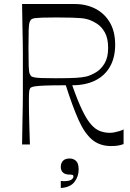

<svg xmlns="http://www.w3.org/2000/svg" viewBox="-20 -720 647 957"><path d="M90 0Q91 -72 92 -118Q93 -164 93.5 -194.5Q94 -225 94 -247.5Q94 -270 94 -293.5Q94 -317 94 -350Q94 -383 94 -406.5Q94 -430 94 -452.5Q94 -475 93.5 -505.5Q93 -536 92 -582Q91 -628 90 -700H352Q410 -700 455.5 -676.5Q501 -653 527.5 -608Q554 -563 554 -497Q554 -433 528 -387.5Q502 -342 454 -318.5Q406 -295 340 -295Q367 -218 390 -170.5Q413 -123 434.5 -99Q456 -75 479 -66.5Q502 -58 527 -58Q539 -58 551 -60.5Q563 -63 575 -66.5Q587 -70 596 -75V-2Q586 2 571.5 5Q557 8 534 8Q477 8 439 -24Q401 -56 371 -123.5Q341 -191 308 -295Q240 -295 204 -293.5Q168 -292 153 -289.5Q138 -287 133 -283Q127 -277 125.5 -264.5Q124 -252 124 -217Q124 -197 124.5 -160Q125 -123 126.5 -80.5Q128 -38 129 0ZM259 -330Q325 -330 358 -332Q391 -334 412 -339Q434 -345 459 -360Q484 -375 501.5 -404.5Q519 -434 519 -481Q519 -529 502.5 -558.5Q486 -588 461.5 -603Q437 -618 416 -624Q402 -628 384.5 -629.5Q367 -631 338 -632Q309 -633 259 -633Q212 -633 188 -632Q164 -631 153.5 -629.5Q143 -628 137 -624Q132 -621 128 -610.5Q124 -600 123 -571.5Q122 -543 122 -481Q122 -421 123 -391.5Q124 -362 128 -352.5Q132 -343 137 -339Q143 -336 153.5 -334Q164 -332 188 -331Q212 -330 259 -330ZM283 217V182Q286 182 289.5 182.5Q293 183 297 183Q324 183 335 176Q346 169 346 159Q346 153 340.5 151.5Q335 150 324 150Q305 150 294 140Q283 130 283 112Q283 93 294 81.5Q305 70 327 70Q346 70 359 82Q372 94 372 125Q372 160 351 187Q330 214 283 217Z"/></svg>

Font: Ojuju
Style: Regular
Weight: 400
Designer: Chisaokwu Joboson, Mirko Velimirovic
Foundry: Udi Foundry
Version: Version 1.000